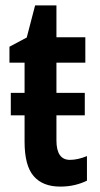

<svg xmlns="http://www.w3.org/2000/svg" viewBox="-20 -681 369 711"><path d="M20 -254V-337H71V-449H15V-508L79 -542L110 -661H189V-543H296V-449H189V-337H294V-254H189V-161Q189 -89 239 -89Q268 -89 302 -103V-12Q282 -2 257 4Q232 10 203 10Q138 10 104.5 -29Q71 -68 71 -156V-254Z"/></svg>

Font: Avrile Sans Condensed SemiBold
Style: Regular
Weight: 600
Width: 3
Designer: Monotype Design Team
Foundry: Monotype Imaging Inc.
Version: Version 2.001;September 10, 2019;FontCreator 11.5.0.2425 64-